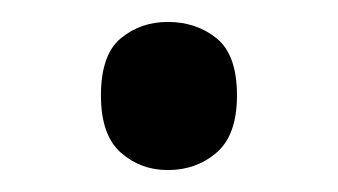

<svg xmlns="http://www.w3.org/2000/svg" viewBox="-20 -141 308 175"><path d="M72 -54Q72 -91 90 -106Q108 -121 133 -121Q159 -121 177.5 -106Q196 -91 196 -54Q196 -18 177.5 -2Q159 14 133 14Q108 14 90 -2Q72 -18 72 -54Z"/></svg>

Font: Noto Sans Pahawh Hmong
Style: Regular
Weight: 400
Designer: Monotype Design Team
Foundry: Monotype Imaging Inc.
Version: Version 2.001; ttfautohint (v1.8.4.7-5d5b)